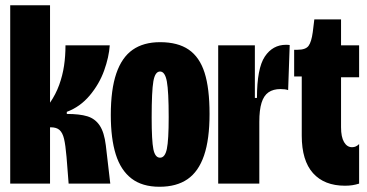

<svg xmlns="http://www.w3.org/2000/svg" viewBox="-20 -701 1403 733"><path d="M19 -681H171V-309Q193 -341 206 -377Q219 -413 224.5 -450Q230 -487 230 -528H399Q396 -483 377.5 -431.5Q359 -380 322.5 -336.5Q286 -293 235 -274V-266Q284 -266 313.5 -257Q343 -248 360.5 -222Q378 -196 384 -146L401 0H242L234 -102Q230 -148 224.5 -171Q219 -194 207.5 -204.5Q196 -215 174 -215H171V0H19Z M403 -262Q403 -359 424 -420.5Q445 -482 486.5 -511Q528 -540 591 -540Q659 -540 700.5 -511.5Q742 -483 761 -423.5Q780 -364 780 -266Q780 -169 759 -107.5Q738 -46 696 -17Q654 12 589 12Q523 12 482 -19.5Q441 -51 422 -111.5Q403 -172 403 -262ZM624 -254Q624 -352 617 -390Q610 -428 591 -428Q572 -428 565.5 -390.5Q559 -353 559 -252Q559 -164 565.5 -131.5Q572 -99 591 -99Q610 -99 617 -132.5Q624 -166 624 -254Z M813 -297V-528H953V-327H961Q961 -440 991 -485Q1021 -530 1072 -530Q1081 -530 1086 -529L1080 -357Q1069 -361 1051 -361Q1023 -361 1005 -348.5Q987 -336 978.5 -308.5Q970 -281 970 -236V0H813Z M1132 -183V-409H1103V-511H1116Q1147 -511 1158 -526Q1169 -541 1174 -578L1180 -627H1282V-528H1351V-406H1282V-215Q1282 -178 1293.5 -158.5Q1305 -139 1324 -139Q1332 -139 1338.5 -142Q1345 -145 1351 -151V0Q1338 4 1325.5 6Q1313 8 1297 8Q1218 8 1175 -40Q1132 -88 1132 -183Z"/></svg>

Font: Bricolage Grotesque 96pt Condensed ExBd
Style: Regular
Weight: 800
Width: 3
Designer: Mathieu Triay
Foundry: Atelier Triay
Version: Version 1.001;Glyphs 3.2 (3207)